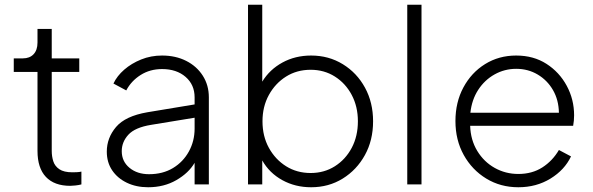

<svg xmlns="http://www.w3.org/2000/svg" viewBox="-20 -777 2499 809"><path d="M276 6Q209 6 173.5 -31.5Q138 -69 138 -141V-474H38V-531H76Q105 -531 121.5 -548.5Q138 -566 138 -598V-655H198V-531H314V-474H198V-141Q198 -118 204.5 -97.5Q211 -77 230 -64Q249 -51 285 -51Q293 -51 304 -51.5Q315 -52 323 -54V0Q312 3 298 4.5Q284 6 276 6Z M604 12Q554 12 514.5 -7Q475 -26 452.5 -59.5Q430 -93 430 -138Q430 -196 469 -242Q508 -288 601 -304L800 -337V-367Q800 -420 762 -453Q724 -486 663 -486Q612 -486 572.5 -461Q533 -436 512 -396L458 -425Q473 -457 503.5 -483.5Q534 -510 575 -526.5Q616 -543 663 -543Q720 -543 764.5 -520.5Q809 -498 834.5 -458Q860 -418 860 -367V0H800V-91Q775 -48 723 -18Q671 12 604 12ZM493 -140Q493 -97 525.5 -70Q558 -43 608 -43Q666 -43 709 -69Q752 -95 776 -139Q800 -183 800 -235V-281L617 -251Q549 -240 521 -209.5Q493 -179 493 -140Z M1291 12Q1224 12 1169.5 -18Q1115 -48 1085 -101V0H1025V-757H1085V-433Q1116 -484 1170 -513.5Q1224 -543 1291 -543Q1365 -543 1424.5 -506.5Q1484 -470 1518 -407.5Q1552 -345 1552 -266Q1552 -186 1517.5 -123.5Q1483 -61 1424 -24.5Q1365 12 1291 12ZM1289 -48Q1346 -48 1391 -76.5Q1436 -105 1462 -154Q1488 -203 1488 -266Q1488 -328 1462 -377Q1436 -426 1391 -454.5Q1346 -483 1289 -483Q1231 -483 1185.5 -454.5Q1140 -426 1113 -377Q1086 -328 1086 -266Q1086 -203 1113 -154Q1140 -105 1185.5 -76.5Q1231 -48 1289 -48Z M1696 0V-757H1756V0Z M2164 12Q2089 12 2029 -24.5Q1969 -61 1934 -124Q1899 -187 1899 -267Q1899 -346 1932.5 -408.5Q1966 -471 2024 -507Q2082 -543 2155 -543Q2228 -543 2282.5 -508Q2337 -473 2368 -415.5Q2399 -358 2399 -291Q2399 -269 2395 -247H1961Q1963 -187 1991 -141Q2019 -95 2064.5 -69.5Q2110 -44 2164 -44Q2222 -44 2265 -71.5Q2308 -99 2335 -145L2386 -118Q2359 -61 2299.5 -24.5Q2240 12 2164 12ZM2155 -487Q2106 -487 2064 -463.5Q2022 -440 1995 -398.5Q1968 -357 1962 -302H2335Q2334 -356 2310 -397.5Q2286 -439 2245.5 -463Q2205 -487 2155 -487Z"/></svg>

Font: Plus Jakarta Sans Light
Style: Regular
Weight: 300
Designer: Gumpita Rahayu
Foundry: Tokotype
Version: Version 2.006; ttfautohint (v1.8.4.7-5d5b)